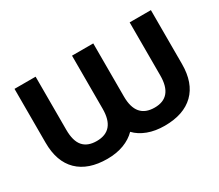

<svg xmlns="http://www.w3.org/2000/svg" viewBox="-117 -903 1338 1174"><g transform="rotate(-30 552.0 -316.5)"><path d="M1034 -644V-264Q1034 -130 961.5 -59.5Q889 11 755 11Q689 11 637 -8.5Q585 -28 552 -63Q518 -28 466.5 -8.5Q415 11 350 11Q216 11 143.5 -59.5Q71 -130 71 -264V-644H220V-269Q220 -190 252 -153Q284 -116 348 -116Q477 -116 477 -269V-644H627V-269Q627 -116 757 -116Q884 -116 884 -269V-644Z"/></g></svg>

Font: Montserrat Ace
Style: Bold
Weight: 700
Designer: Julieta Ulanovsky
Foundry: Julieta Ulanovsky
Version: Version 1